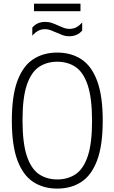

<svg xmlns="http://www.w3.org/2000/svg" viewBox="-20 -1042 638 1070"><path d="M299 9Q222 9 165.2 -28Q108.5 -65 77.2 -148.2Q46 -231.5 46 -370Q46 -508.5 77.2 -591.8Q108.5 -675 165.2 -712Q222 -749 299 -749Q376 -749 433 -712Q490 -675 521.2 -591.8Q552.5 -508.5 552.5 -370Q552.5 -231.5 521.2 -148.2Q490 -65 433 -28Q376 9 299 9ZM299 -42Q358 -42 401.5 -71.2Q445 -100.5 469 -171.5Q493 -242.5 493 -367.5Q493 -495 469 -567Q445 -639 401.5 -668.5Q358 -698 299 -698Q240.5 -698 197 -668.8Q153.5 -639.5 129.5 -568.5Q105.5 -497.5 105.5 -372.5Q105.5 -245 129.5 -173Q153.5 -101 197 -71.5Q240.5 -42 299 -42ZM366 -840Q345.5 -840 327.2 -846.8Q309 -853.5 292 -861.5Q277 -868 262 -873.8Q247 -879.5 231.5 -879.5Q209.5 -879.5 192.5 -870.2Q175.5 -861 160 -843V-888Q186.5 -920 232 -920Q252.5 -920 270.8 -913.5Q289 -907 306 -899Q321 -892 336 -886.5Q351 -881 366.5 -881Q388.5 -881 405.5 -890Q422.5 -899 438 -917V-872Q411.5 -840 366 -840ZM169.5 -979.5V-1021.5H428.5V-979.5Z"/></svg>

Font: Encode Sans Cnd Lt
Style: Regular
Weight: 300
Width: 3
Designer: Multiple Designers
Foundry: Impallari Type
Version: Version 3.002; ttfautohint (v1.8.3) -l 8 -r 50 -G 200 -x 14 